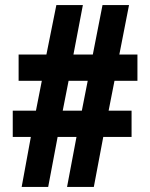

<svg xmlns="http://www.w3.org/2000/svg" viewBox="-20 -799 589 753"><path d="M65 -66H169L206 -262H280L243 -66H348L385 -262H496V-365H406L429 -482H519V-585H448L486 -779H382L344 -585H268L305 -779H201L162 -585H53V-482H144L121 -365H30V-262H101ZM226 -365 249 -482H324L301 -365Z"/></svg>

Font: Noto Sans Malayalam UI ExtraCondensed ExtraBold
Style: Regular
Weight: 800
Width: 2
Designer: Jelle Bosma - Monotype Design Team
Foundry: Monotype Imaging Inc.
Version: Version 2.104